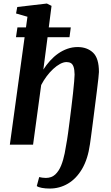

<svg xmlns="http://www.w3.org/2000/svg" viewBox="-20 -838 645 1112"><path d="M268 254Q243 254 222.5 250.2Q202 246.5 193 239.5L207 187.5Q215 189.5 225 191Q235 192.5 245.5 192.5Q278.5 192.5 299.8 172.8Q321 153 334 120.8Q347 88.5 354.8 49.2Q362.5 10 368.5 -28.5Q370.5 -38.5 374.2 -66.8Q378 -95 383 -133.8Q388 -172.5 393.2 -215Q398.5 -257.5 402.8 -297Q407 -336.5 409.5 -365.5Q412 -394.5 412 -406Q411.5 -435 406.2 -450.5Q401 -466 391 -472.2Q381 -478.5 365 -478.5Q348 -478.5 328 -467.8Q308 -457 288 -438.5Q268 -420 250.2 -396.2Q232.5 -372.5 218.5 -345.5L171.5 0H37L122.5 -622.5H72.5L81 -679.5H130.5L139 -741L73 -760L80 -797.5L251.5 -817.5L278.5 -804L262.5 -679.5H390L382.5 -622.5H255.5L231 -435Q248.5 -462.5 270 -486.2Q291.5 -510 316.8 -527.8Q342 -545.5 370.5 -555.5Q399 -565.5 429.5 -565.5Q484.5 -565.5 518.8 -533.2Q553 -501 553 -421Q553 -414.5 549.8 -384.2Q546.5 -354 541 -310.2Q535.5 -266.5 529.2 -217.5Q523 -168.5 517.2 -123.5Q511.5 -78.5 507 -46Q502.5 -13.5 501 -3Q489 82.5 455.8 139.5Q422.5 196.5 374 225.2Q325.5 254 268 254Z"/></svg>

Font: Merriweather 24pt
Style: Bold Italic
Weight: 700
Italic angle: -7.8°
Designer: Eben Sorkin
Foundry: Eben Sorkin
Version: Version 2.101